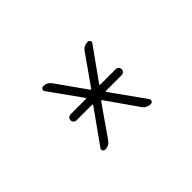

<svg xmlns="http://www.w3.org/2000/svg" viewBox="-67 -850 1133 1133"><g transform="rotate(-45 500.0 -283.5)"><path d="M316.4 -263.7Q306.6 -263.7 299.3 -271Q292 -278.3 292 -288.6Q292 -298.8 299.3 -306.2Q306.6 -313.5 316.4 -313.5H445.3Q447.3 -313.5 448.2 -315.4Q449.2 -317.4 448.2 -319.3L305.7 -518.6Q299.8 -526.4 304.7 -535.6Q309.6 -544.9 320.3 -544.9Q352.5 -544.9 371.1 -518.6L502 -334Q502.9 -332 505.9 -332Q508.8 -332 509.8 -334L639.6 -518.6Q658.2 -544.9 691.4 -544.9Q701.2 -544.9 706.1 -535.6Q710.9 -526.4 704.1 -518.6L561.5 -319.3Q560.5 -317.4 561.5 -315.4Q562.5 -313.5 564.5 -313.5H693.4Q704.1 -313.5 711.4 -306.2Q718.8 -298.8 718.8 -288.6Q718.8 -278.3 711.4 -271Q704.1 -263.7 693.4 -263.7H562.5Q560.5 -263.7 559.6 -261.7Q558.6 -259.8 559.6 -257.8L709 -48.8Q714.8 -40 710.4 -30.8Q706.1 -21.5 695.3 -21.5Q662.1 -21.5 642.6 -48.8L507.8 -241.2Q506.8 -243.2 503.9 -243.2Q501 -243.2 500 -241.2L365.2 -47.9Q346.7 -21.5 314.5 -21.5Q304.7 -21.5 299.8 -30.3Q294.9 -39.1 300.8 -47.9L450.2 -257.8Q451.2 -259.8 450.2 -261.7Q449.2 -263.7 447.3 -263.7Z"/></g></svg>

Font: Rounded Mgen+ 1mn light
Style: Regular
Weight: 200
Designer: [Source Han Sans]
Ryoko NISHIZUKA  (kana & ideographs); Paul D. Hunt (Latin, Greek & Cyrillic); Wenlong ZHANG  (bopomofo
Version: Version 1.059.20150602